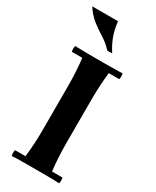

<svg xmlns="http://www.w3.org/2000/svg" viewBox="-237 -1002 863 1065"><g transform="rotate(30 195.0 -469.0)"><path d="M43 2Q39 -17 43 -35H110Q115 -76 117.5 -120.5Q120 -165 120 -210V-490Q120 -535 117.5 -579.5Q115 -624 110 -665H43Q39 -684 43 -702Q78 -701 119.5 -700.5Q161 -700 195 -700Q230 -700 271.5 -700.5Q313 -701 347 -702Q351 -684 347 -665H280Q275 -624 272.5 -579.5Q270 -535 270 -490V-210Q270 -165 272.5 -120.5Q275 -76 280 -35H347Q351 -17 347 2Q313 0 271.5 0Q230 0 195 0Q161 0 119.5 0Q78 0 43 2ZM15 -940H180Q186 -888 201 -848Q216 -808 241 -770Q225 -767 209 -770Q181 -801 145.5 -823Q110 -845 76 -871.5Q42 -898 15 -940Z"/></g></svg>

Font: Poltawski Nowy
Style: Bold
Weight: 700
Designer: Adam Pótawski, Mateusz Machalski, Borys Kosmynka, Ania Wieluska
Foundry: Capitalics.wtf
Version: Version 1.001;gftools[0.9.25]